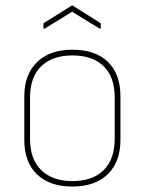

<svg xmlns="http://www.w3.org/2000/svg" viewBox="-20 -672 530 703"><path d="M245 11Q162 11 115.5 -33.5Q69 -78 69 -160V-319Q69 -400 116 -445Q163 -490 245 -490Q329 -490 375 -445.5Q421 -401 421 -319V-160Q421 -79 374.5 -34Q328 11 245 11ZM245 -9Q319 -9 359.5 -49Q400 -89 400 -164V-315Q400 -390 359.5 -429.5Q319 -469 245 -469Q172 -469 131 -429.5Q90 -390 90 -315V-164Q90 -89 131 -49Q172 -9 245 -9ZM143 -567Q139 -566 139 -569V-584Q139 -587 141 -588L242 -651Q244 -653 247 -651L347 -588Q349 -587 349 -584V-569Q349 -566 345 -567L244 -629Z"/></svg>

Font: Sofia Sans Semi Condensed Thin
Style: Regular
Weight: 250
Version: Version 4.100